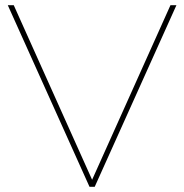

<svg xmlns="http://www.w3.org/2000/svg" viewBox="-20 -720 710 740"><path d="M10 -700H33L340 -16H330L637 -700H660L345 0H325Z"/></svg>

Font: iiserrat Thin
Style: Regular
Weight: 100
Designer: Akira Ohta
Foundry: Akira Ohta
Version: Version 1.200;Glyphs 3.3.1 (3343)